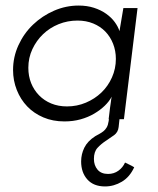

<svg xmlns="http://www.w3.org/2000/svg" viewBox="-20 -429 567 691"><path d="M27 -177Q27 -224 46.5 -266.5Q66 -309 99 -340.5Q132 -372 174.5 -390.5Q217 -409 263 -409Q293 -409 318 -401Q343 -393 362 -379.5Q381 -366 393 -349.5Q405 -333 410 -317L424 -400H475L426 0H371L376 -41Q378 -52 379 -62Q380 -72 382 -81Q373 -64 357 -48.5Q341 -33 319 -20Q297 -7 270 0.5Q243 8 212 8Q170 8 136 -6.5Q102 -21 78 -46Q54 -71 40.5 -105Q27 -139 27 -177ZM82 -185Q82 -155 92 -130Q102 -105 120.5 -86Q139 -67 164.5 -56.5Q190 -46 221 -46Q257 -46 289 -59.5Q321 -73 345 -96Q369 -119 383 -150.5Q397 -182 397 -217Q397 -246 387 -271.5Q377 -297 359 -315.5Q341 -334 315.5 -344.5Q290 -355 259 -355Q223 -355 191 -342Q159 -329 135 -306Q111 -283 96.5 -252Q82 -221 82 -185ZM410 0H372L371 7Q369 21 364 29.5Q359 38 352 43.5Q345 49 337.5 53Q330 57 323 61Q295 79 283.5 102.5Q272 126 272 152Q272 192 294.5 217Q317 242 358 242Q390 242 418.5 225Q447 208 463 173Q455 168 446.5 164Q438 160 430 156Q422 174 406 185.5Q390 197 369 197Q344 197 331 181.5Q318 166 318 143Q318 117 331 103Q344 89 360 78.5Q376 68 390.5 57.5Q405 47 407 28Z"/></svg>

Font: Josefin Sans
Style: Italic
Weight: 400
Italic angle: -7.5°
Designer: Santiago Orozco
Foundry: Typemade